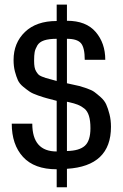

<svg xmlns="http://www.w3.org/2000/svg" viewBox="-20 -711 526 822"><path d="M367.2 -162.1Q367.2 -194.3 360.8 -214.8Q354.5 -235.4 341.3 -246.1Q328.1 -256.8 313 -262.7Q297.9 -268.6 276.4 -273.4Q269.5 -274.4 266.6 -275.4V-64.5Q319.3 -65.4 343.3 -86.9Q367.2 -108.4 367.2 -162.1ZM222.7 -364.3V-544.9Q189.5 -544.9 168.9 -538.1Q148.4 -531.2 139.6 -516.1Q130.9 -501 128.4 -487.8Q126 -474.6 126 -451.2Q126 -435.5 127.9 -424.3Q129.9 -413.1 134.8 -405.3Q139.6 -397.5 144 -392.6Q148.4 -387.7 159.2 -383.3Q169.9 -378.9 176.3 -377Q182.6 -375 198.2 -371.1Q213.9 -367.2 222.7 -364.3ZM455.1 -168Q455.1 0 266.6 11.7V90.8H222.7V13.7Q127 13.7 78.6 -39.1Q30.3 -91.8 30.3 -181.6H118.2Q118.2 -62.5 222.7 -62.5V-279.3Q193.4 -287.1 180.2 -290.5Q167 -293.9 143.1 -302.2Q119.1 -310.5 107.4 -318.4Q95.7 -326.2 79.6 -339.4Q63.5 -352.5 56.6 -367.7Q49.8 -382.8 43.9 -404.8Q38.1 -426.8 38.1 -454.1Q38.1 -527.3 86.9 -574.2Q135.7 -621.1 222.7 -621.1V-691.4H266.6V-622.1Q348.6 -622.1 389.6 -574.2Q430.7 -526.4 430.7 -455.1H342.8Q342.8 -506.8 326.7 -525.9Q310.5 -544.9 266.6 -544.9V-354.5Q269.5 -353.5 291 -349.1Q312.5 -344.7 321.8 -342.3Q331.1 -339.8 352.1 -332.5Q373 -325.2 383.8 -317.4Q394.5 -309.6 410.6 -295.4Q426.8 -281.2 434.6 -264.2Q442.4 -247.1 448.7 -222.2Q455.1 -197.3 455.1 -168Z"/></svg>

Font: Padauk
Style: Regular
Weight: 400
Designer: Debbi Hosken
Foundry: SIL
Version: Version 3.003; ttfautohint (v1.8.2) -l 8 -r 50 -G 200 -x 14 